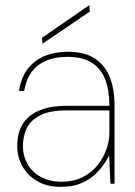

<svg xmlns="http://www.w3.org/2000/svg" viewBox="-20 -714 524 746"><path d="M216 12Q163 12 125 -10Q87 -32 67 -68Q47 -104 47 -145Q47 -201 70.5 -235.5Q94 -270 137 -286.5Q180 -303 237 -303H405Q405 -361 389.5 -403.5Q374 -446 338 -469.5Q302 -493 242 -493Q172 -493 129 -461Q86 -429 74 -361H54Q62 -414 88.5 -447.5Q115 -481 155 -497Q195 -513 242 -513Q311 -513 351 -485Q391 -457 408 -410.5Q425 -364 425 -306V0H409L404 -109Q398 -98 385 -78Q372 -58 350.5 -37.5Q329 -17 296.5 -2.5Q264 12 216 12ZM219 -8Q267 -8 302.5 -26.5Q338 -45 360.5 -74Q383 -103 394 -135.5Q405 -168 405 -197V-285H238Q173 -285 136 -266Q99 -247 84 -216Q69 -185 69 -145Q69 -109 86.5 -77.5Q104 -46 138 -27Q172 -8 219 -8ZM145 -544 143 -567 327 -694 329 -669Z"/></svg>

Font: DM Sans 18pt Thin
Style: Regular
Weight: 250
Designer: Colophon Foundry, Jonny Pinhorn
Foundry: Colophon Foundry
Version: Version 4.004;gftools[0.9.30]